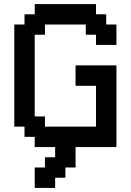

<svg xmlns="http://www.w3.org/2000/svg" viewBox="-20 -720 640 940"><path d="M150 200H250V150H300V100H350V0H550V-400H350V-300H450V-100H200V-150H150V-550H200V-600H400V-550H450V-500H550V-600H500V-650H450V-700H150V-650H100V-600H50V-100H100V-50H150V0H250V50H200V100H150Z"/></svg>

Font: Matrix Sans Video
Style: Regular
Weight: 400
Designer: Brad Neil
Version: Version 1.100